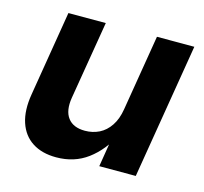

<svg xmlns="http://www.w3.org/2000/svg" viewBox="-83 -614 760 717"><g transform="rotate(15 297.0 -256.0)"><path d="M191.4 9.8Q136.2 9.8 99.1 -14.2Q62 -38.1 46.9 -83.7Q31.7 -129.4 42.5 -193.8L96.7 -522.5H241.2L190.9 -220.2Q182.6 -168.9 203.4 -141.4Q224.1 -113.8 269.5 -113.8Q299.3 -113.8 324.5 -126.2Q349.6 -138.7 366.9 -164.6Q384.3 -190.4 390.6 -229.5L439 -522.5H583.5L497.1 0H356L377.9 -134.8H398.9Q363.8 -66.4 312.5 -28.3Q261.2 9.8 191.4 9.8Z"/></g></svg>

Font: Inter 28pt
Style: Bold Italic
Weight: 700
Italic angle: -9.3988°
Designer: Rasmus Andersson
Foundry: rsms
Version: Version 4.001;git-66647c0bb